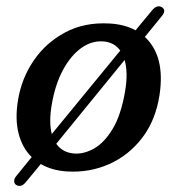

<svg xmlns="http://www.w3.org/2000/svg" viewBox="-20 -544 572 621"><path d="M33 54.5Q26 50.5 25.8 42Q25.5 33.5 33 25L82.5 -36Q52 -65.5 40 -112.8Q28 -160 38.5 -221.5Q50 -291 89.2 -348.5Q128.5 -406 190.8 -439.2Q253 -472.5 334 -468Q382.5 -465.5 418.5 -446L471 -509.5Q487 -529.5 503 -521Q519.5 -511 503 -491.5L448.5 -424.5Q515 -363 496 -237Q483.5 -155 439.8 -98Q396 -41 332.5 -13Q269 15 196.5 10.5Q148 7.5 112 -13.5L64 44.5Q49 63.5 33 54.5ZM147.5 -206.5Q137.5 -149 147.5 -110.5L369 -380.5Q349 -407.5 314.5 -410Q277 -413 243 -388.8Q209 -364.5 183.8 -317.8Q158.5 -271 147.5 -206.5ZM219.5 -47.5Q251.5 -45 284.8 -64Q318 -83 344.8 -127.8Q371.5 -172.5 384.5 -248Q395 -309.5 383 -350L162 -79Q182 -50.5 219.5 -47.5Z"/></svg>

Font: Fraunces 9pt SuperSoft
Style: Italic
Weight: 400
Italic angle: -16°
Version: Version 1.000;[b76b70a41]